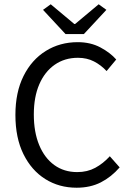

<svg xmlns="http://www.w3.org/2000/svg" viewBox="-20 -865 611 897"><path d="M338 12Q256 12 191.5 -28.5Q127 -69 89.5 -145Q52 -221 52 -328Q52 -434 90 -510Q128 -586 194 -627Q260 -668 343 -668Q403 -668 449 -643.5Q495 -619 523 -587L478 -533Q452 -561 419 -578Q386 -595 344 -595Q282 -595 235.5 -562.5Q189 -530 163.5 -471Q138 -412 138 -330Q138 -248 163 -187.5Q188 -127 233.5 -94Q279 -61 341 -61Q388 -61 425 -81Q462 -101 493 -135L539 -83Q500 -38 451 -13Q402 12 338 12ZM286 -706 181 -819 217 -845 327 -753H331L441 -845L477 -819L372 -706Z"/></svg>

Font: .
Style: 
Weight: 400
Designer: Paul D. Hunt, Dalton Maag
Foundry: Dalton Maag Ltd
Version: Version 1.200